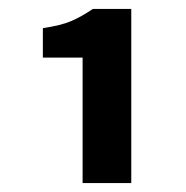

<svg xmlns="http://www.w3.org/2000/svg" viewBox="-20 -785 416 430"><path d="M165 -375V-656H76V-722Q117 -728 140 -738Q163 -748 188 -765H274V-375Z"/></svg>

Font: Source Sans 3 ExtraLight
Style: Bold
Weight: 700
Version: Version 3.052;hotconv 1.1.0;makeotfexe 2.6.0